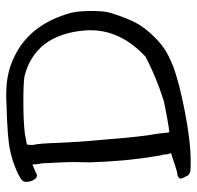

<svg xmlns="http://www.w3.org/2000/svg" viewBox="-28 -642 639 623"><g transform="rotate(-90 291.5 -330.5)"><path d="M265.6 -628.9Q278.3 -629.9 291 -629.9Q328.1 -629.9 353.5 -625Q388.7 -619.1 422.9 -601.6Q525.4 -550.8 561.5 -418.9Q567.4 -394.5 567.4 -352.5Q567.4 -310.5 560.5 -289.1Q543.9 -236.3 527.3 -206.1Q510.7 -176.8 482.4 -148.4Q461.9 -127.9 442.4 -115.2Q422.9 -102.5 389.6 -88.9Q335.9 -68.4 239.3 -49.8Q142.6 -31.2 78.1 -31.2Q56.6 -31.2 48.8 -32.2Q42 -33.2 34.2 -39.1Q23.4 -59.6 23.4 -63.5Q23.4 -67.4 27.3 -70.3Q31.2 -74.2 36.1 -74.2Q43 -74.2 66.4 -82Q92.8 -90.8 98.6 -92.8Q104.5 -93.8 105.5 -94.7Q106.4 -95.7 104.5 -100.6Q101.6 -106.4 101.6 -117.2Q96.7 -136.7 95.7 -148.4Q80.1 -238.3 76.2 -358.4Q78.1 -412.1 76.2 -448.2Q74.2 -485.4 73.2 -511.7Q69.3 -531.2 69.3 -544.9Q55.7 -539.1 48.8 -536.1Q42 -534.2 37.1 -530.3Q24.4 -528.3 16.6 -545.9Q12.7 -555.7 12.7 -564.5Q12.7 -570.3 15.6 -575.2Q19.5 -583 50.8 -596.7Q82 -610.4 115.2 -617.2Q151.4 -626 265.6 -628.9ZM356.4 -570.3Q335.9 -574.2 272.5 -574.2Q209 -574.2 168.9 -569.3Q135.7 -563.5 134.8 -562.5Q132.8 -562.5 132.8 -549.8Q132.8 -546.9 132.8 -543Q137.7 -522.5 139.6 -458Q142.6 -387.7 147.5 -338.9Q150.4 -307.6 155.3 -250Q159.2 -204.1 164.1 -169.9Q168.9 -144.5 170.9 -124Q172.9 -102.5 173.8 -101.6Q173.8 -100.6 174.8 -100.6Q180.7 -100.6 218.8 -107.4Q261.7 -115.2 277.3 -119.1Q356.4 -144.5 418.9 -177.7Q504.9 -257.8 504.9 -356.4Q504.9 -367.2 503.9 -377.9Q497.1 -455.1 460 -504.9Q421.9 -553.7 356.4 -570.3Z"/></g></svg>

Font: Yahfie
Style: Heavy
Weight: 600
Designer: Joe Palazzolo
Foundry: jozolo LLC
Version: Version 001.000